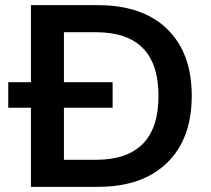

<svg xmlns="http://www.w3.org/2000/svg" viewBox="-20 -725 818 745"><path d="M724 -353Q724 -186 628 -93Q532 0 360 0H100V-307H12V-406H100V-705H360Q533 -705 628.5 -612.5Q724 -520 724 -353ZM595 -353Q595 -600 352 -600H228V-406H417V-307H228V-105H352Q595 -105 595 -353Z"/></svg>

Font: wassup Sans
Style: Bold
Weight: 700
Version: Version 2.001